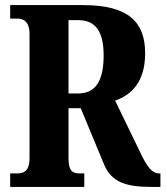

<svg xmlns="http://www.w3.org/2000/svg" viewBox="-20 -734 650 754"><path d="M20 0H311V-53H293C267 -53 249 -60 249 -113V-309H297L388 -90C418 -15 481 0 576 0H610V-53H605C577 -53 557 -79 530 -137L432 -339C496 -361 550 -412 550 -525C550 -646 486 -714 306 -714H20V-661H48C68 -661 96 -653 96 -600V-113C96 -60 71 -53 48 -53H20ZM287 -367H249V-655H287C354 -655 387 -612 387 -516C387 -419 357 -367 287 -367Z"/></svg>

Font: Noto Serif Sinhala ExtraCondensed ExtraBold
Style: Regular
Weight: 800
Width: 2
Designer: Jelle Bosma - Monotype Design Team
Foundry: Monotype Imaging Inc.
Version: Version 2.007